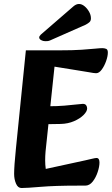

<svg xmlns="http://www.w3.org/2000/svg" viewBox="-20 -933 562 965"><path d="M88 12Q70 12 60.5 -10Q51 -32 51 -59Q51 -98 60 -186L110 -680H278Q347 -680 390.5 -683Q434 -686 458.5 -688.5Q483 -691 494 -691Q505 -691 513.5 -687.5Q522 -684 522 -669Q522 -651 513.5 -626.5Q505 -602 491.5 -583.5Q478 -565 463 -565Q453 -565 427 -570Q401 -575 372 -579L254 -598L209 -172Q207 -149 207 -127Q207 -105 210 -84L408 -127Q426 -131 442.5 -135Q459 -139 465 -139Q480 -139 480 -116Q480 -96 471 -68.5Q462 -41 446 -20.5Q430 0 408 0H368Q256 0 185 6Q114 12 88 12ZM163 -308 176 -399H224Q267 -399 303.5 -402Q340 -405 364.5 -408Q389 -411 396 -411Q408 -411 413 -404Q418 -397 418 -388Q418 -373 400 -355Q382 -337 352 -324Q322 -311 285 -310ZM185 -759Q177 -751 177 -745Q177 -737 186.5 -731.5Q196 -726 207 -726Q214 -726 219.5 -726.5Q225 -727 232 -730L411 -809Q424 -816 430.5 -822.5Q437 -829 437 -841Q437 -858 427.5 -874.5Q418 -891 404.5 -902Q391 -913 377 -913Q363 -913 349 -901Z"/></svg>

Font: Alkatra SemiBold
Style: Regular
Weight: 600
Designer: Suman Bhandary
Version: Version 1.100;gftools[0.9.22]